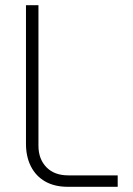

<svg xmlns="http://www.w3.org/2000/svg" viewBox="-20 -719 513 739"><path d="M241 0Q190 0 154 -20.5Q118 -41 99 -78.5Q80 -116 80 -165V-699H128V-158Q128 -107 158.5 -75.5Q189 -44 243 -44H433V0Z"/></svg>

Font: MuseoModerno Thin ExtraLight
Style: Regular
Weight: 250
Version: Version 1.002